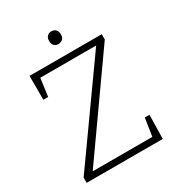

<svg xmlns="http://www.w3.org/2000/svg" viewBox="-200 -977 1013 1101"><g transform="rotate(-30 306.5 -427.0)"><path d="M49 0V-35L490 -655H120L104 -537H72V-695H550V-660L112 -40H507L525 -158H556L553 0ZM307 -770Q290 -770 279.5 -781Q269 -792 269 -811Q269 -832 280 -843Q291 -854 308 -854Q326 -854 336.5 -842.5Q347 -831 347 -811Q347 -791 335.5 -780.5Q324 -770 307 -770Z"/></g></svg>

Font: Bitter Light
Style: Regular
Weight: 300
Designer: Sol Matas, and Bitter project Authors
Foundry: Sol Matas
Version: Version 2.001